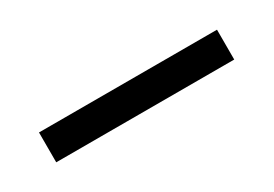

<svg xmlns="http://www.w3.org/2000/svg" viewBox="-13 -438 445 312"><g transform="rotate(-30 209.0 -282.0)"><path d="M42 -310H376V-254H42Z"/></g></svg>

Font: Ojuju Medium
Style: Regular
Weight: 500
Designer: Chisaokwu Joboson, Mirko Velimirovic
Foundry: Udi Foundry
Version: Version 1.000